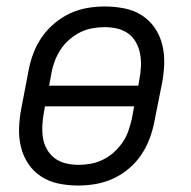

<svg xmlns="http://www.w3.org/2000/svg" viewBox="-20 -562 590 594"><path d="M222 12Q191 12 161.5 6Q132 0 108 -15.5Q84 -31 68 -54.5Q52 -78 45 -106.5Q38 -135 39 -165.5Q40 -196 46 -227L69 -347Q74 -373 84 -399Q94 -425 110.5 -448.5Q127 -472 150 -491Q173 -510 198.5 -521.5Q224 -533 251 -537.5Q278 -542 304 -542Q335 -542 365 -536Q395 -530 419 -514.5Q443 -499 459 -475.5Q475 -452 482 -423.5Q489 -395 488 -364.5Q487 -334 481 -303L457 -183Q452 -157 442 -131Q432 -105 416 -81.5Q400 -58 377 -39Q354 -20 328 -8.5Q302 3 275 7.5Q248 12 222 12ZM408 -297 411 -315Q415 -336 416 -356Q417 -376 413.5 -395Q410 -414 401 -430.5Q392 -447 377 -458Q362 -469 343 -473.5Q324 -478 304 -478Q285 -478 265.5 -474.5Q246 -471 228 -462Q210 -453 194 -439Q178 -425 167 -408Q156 -391 149 -372Q142 -353 139 -335L132 -297ZM223 -52Q242 -52 261 -55.5Q280 -59 298.5 -68Q317 -77 332.5 -91Q348 -105 359.5 -122Q371 -139 377.5 -158Q384 -177 388 -195L395 -233H119L116 -215Q112 -194 111 -174Q110 -154 113 -135Q116 -116 125.5 -99.5Q135 -83 150 -72Q165 -61 184 -56.5Q203 -52 223 -52Z"/></svg>

Font: Lode
Style: Italic
Weight: 400
Italic angle: -11°
Monospace: yes
Designer: Belleve Invis
Foundry: Belleve Invis
Version: Version 29.2.0; ttfautohint (v1.8.3)